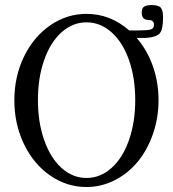

<svg xmlns="http://www.w3.org/2000/svg" viewBox="-20 -731 688 764"><path d="M324.2 13.2Q245.6 13.2 179.4 -32.7Q113.3 -78.6 75.2 -158Q37.1 -237.3 37.1 -332Q37.1 -426.3 75.2 -505.1Q113.3 -584 179.4 -629.9Q245.6 -675.8 324.2 -675.8Q418.9 -675.8 494.1 -609.9H532.2Q566.9 -609.9 579.8 -613.8Q592.8 -617.7 592.8 -633.8Q592.8 -641.1 588.1 -646Q583.5 -650.9 576.2 -650.9Q558.6 -650.9 551.3 -658.2Q543.9 -665.5 543.9 -681.2Q543.9 -698.7 553.7 -704.8Q563.5 -710.9 583 -710.9Q610.8 -710.9 619.9 -700.4Q628.9 -689.9 628.9 -662.1Q628.9 -613.8 615.7 -598.4Q602.5 -583 560.1 -580.1H530.8H523.9Q565.4 -532.2 588.1 -468.3Q610.8 -404.3 610.8 -332Q610.8 -261.2 588.4 -197.3Q565.9 -133.3 527.8 -87.2Q489.7 -41 436.5 -13.9Q383.3 13.2 324.2 13.2ZM224.9 -62.7Q269 -22.9 324.2 -22.9Q379.4 -22.9 423.8 -62.7Q468.3 -102.5 493.2 -173.6Q518.1 -244.6 518.1 -333Q518.1 -421.4 493.2 -492.2Q468.3 -563 423.8 -602.5Q379.4 -642.1 324.2 -642.1Q269 -642.1 224.9 -602.5Q180.7 -563 155.8 -492.2Q130.9 -421.4 130.9 -333Q130.9 -244.6 155.8 -173.6Q180.7 -102.5 224.9 -62.7Z"/></svg>

Font: Junicode SmCond
Style: Regular
Weight: 400
Width: 4
Designer: Peter S. Baker
Version: Version 2.206